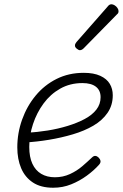

<svg xmlns="http://www.w3.org/2000/svg" viewBox="-20 -860 575 899"><path d="M229 19Q171 19 134 -5.5Q97 -30 79 -72.5Q61 -115 61 -170Q61 -237 83.5 -300Q106 -363 147 -412.5Q188 -462 245 -490.5Q302 -519 372 -519Q419 -519 449.5 -505Q480 -491 494 -467.5Q508 -444 508 -414Q508 -367 483.5 -331.5Q459 -296 417 -271.5Q375 -247 321 -231Q267 -215 209.5 -205.5Q152 -196 98 -193L108 -239Q155 -241 204 -249Q253 -257 297 -270.5Q341 -284 376 -302.5Q411 -321 431 -346.5Q451 -372 451 -405Q451 -437 429 -454Q407 -471 366 -471Q308 -471 262 -445Q216 -419 184 -375.5Q152 -332 134.5 -279Q117 -226 117 -172Q117 -125 131.5 -93.5Q146 -62 173 -46Q200 -30 237 -30Q275 -30 307.5 -45Q340 -60 365 -81.5Q390 -103 410 -122Q419 -131 427 -130Q435 -129 442 -122Q449 -115 450.5 -106.5Q452 -98 444 -89Q420 -62 386.5 -37.5Q353 -13 313.5 3Q274 19 229 19ZM354 -625Q348 -625 339.5 -632Q331 -639 331 -646Q331 -651 332.5 -654.5Q334 -658 338 -663L482 -827Q488 -835 492.5 -837.5Q497 -840 502 -840Q509 -840 517 -835Q525 -830 530 -822.5Q535 -815 535 -808Q535 -803 533.5 -799.5Q532 -796 527 -792L372 -634Q363 -625 354 -625Z"/></svg>

Font: Playwrite CU ExtraLight
Style: Regular
Weight: 250
Designer: Veronika Burian, José Scaglione
Foundry: TypeTogether
Version: Version 1.002